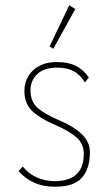

<svg xmlns="http://www.w3.org/2000/svg" viewBox="-20 -694 415 724"><path d="M185 10Q142 10 108 -5.5Q74 -21 50 -49L66 -66Q85 -41 116.5 -26Q148 -11 186 -11Q296 -11 296 -114Q296 -152 268.5 -176Q241 -200 188 -223Q135 -245 103.5 -273.5Q72 -302 72 -350Q72 -398 105 -429Q138 -460 194 -460Q238 -460 266.5 -445.5Q295 -431 315 -402L300 -383Q281 -414 256 -426.5Q231 -439 196 -439Q146 -439 120.5 -414.5Q95 -390 95 -354Q95 -311 121.5 -287.5Q148 -264 204 -240Q257 -218 288 -188.5Q319 -159 319 -120Q319 -57 288 -23Q257 11 185 10ZM181 -510 167 -519 241 -674 264 -660Z"/></svg>

Font: Inconsolata Condensed ExtraLight
Style: Regular
Weight: 200
Width: 3
Monospace: yes
Designer: Raph Levien, Cyreal, Brenton Simpson
Foundry: Raph Levien, Cyreal, Google
Version: Version 3.100; ttfautohint (v1.8.4.7-5d5b)